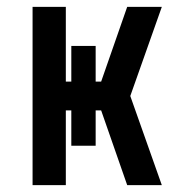

<svg xmlns="http://www.w3.org/2000/svg" viewBox="-20 -540 540 560"><path d="M351 0 275 -218H259V-115H188V-218H172V0H75V-520H172V-302H188V-406H259V-302H275L351 -520H452L360 -260L452 0Z"/></svg>

Font: Iosevka
Style: Bold
Weight: 700
Monospace: yes
Designer: Belleve Invis
Foundry: Belleve Invis
Version: Version 32.5.0; ttfautohint (v1.8.4)